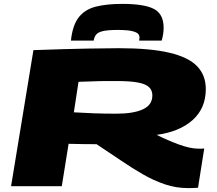

<svg xmlns="http://www.w3.org/2000/svg" viewBox="-20 -958 1116 988"><path d="M37 0 152 -700Q318 -706 429.5 -708Q541 -710 591 -710Q754 -710 852.5 -686.5Q951 -663 995 -616.5Q1039 -570 1039 -500Q1039 -401 971.5 -340.5Q904 -280 786 -264Q842 -236 900.5 -214.5Q959 -193 1001 -193Q1007 -193 1016.5 -193Q1026 -193 1031 -194L999 8Q993 9 974.5 9.5Q956 10 949 10Q886 10 828.5 -9.5Q771 -29 714.5 -61.5Q658 -94 599.5 -134Q541 -174 477 -216Q404 -216 333 -218L298 0ZM579 -373Q667 -373 715.5 -395.5Q764 -418 764 -467Q764 -492 748 -508.5Q732 -525 692 -533Q652 -541 580 -541Q551 -541 530.5 -541Q510 -541 491 -540.5Q472 -540 447.5 -539Q423 -538 384 -537L360 -380Q410 -377 462.5 -375Q515 -373 579 -373ZM609 -938Q722 -938 772 -912Q822 -886 822 -815Q822 -784 812 -749H696Q698 -762 698 -765Q698 -784 678.5 -792Q659 -800 633.5 -802Q608 -804 589 -804Q536 -804 510 -798Q484 -792 474.5 -779.5Q465 -767 462 -749H345Q353 -827 384.5 -868Q416 -909 472 -923.5Q528 -938 609 -938Z"/></svg>

Font: Georama ExtraExtended ExtraBold
Style: Italic
Weight: 800
Width: 8
Italic angle: -9°
Designer: Jean-Baptiste Levee
Foundry: Production Type
Version: Version 1.000